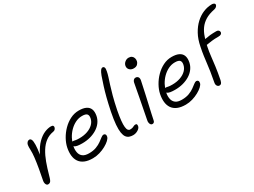

<svg xmlns="http://www.w3.org/2000/svg" viewBox="-50 -1373 2649 1999"><g transform="rotate(-30 1274.5 -373.5)"><path d="M102 12Q92 12 85 4Q78 -4 75 -17.5Q72 -31 75 -47Q88 -111 99.5 -177Q111 -243 117.5 -299Q124 -355 122 -389Q121 -412 121.5 -425Q122 -438 124 -451Q128 -468 138.5 -479Q149 -490 164 -490Q179 -490 187 -472Q195 -454 194 -410Q193 -369 182 -298Q183 -302 185 -305Q222 -377 264 -419Q306 -461 348.5 -479Q391 -497 427 -497Q447 -497 453 -488.5Q459 -480 456 -469Q454 -459 445 -448.5Q436 -438 418 -436Q366 -427 326 -396.5Q286 -366 255.5 -317Q225 -268 201.5 -204Q178 -140 157 -64Q149 -34 142 -17.5Q135 -1 125.5 5.5Q116 12 102 12Z M643 10Q584 10 545 -7Q506 -24 485 -55Q464 -86 459.5 -128Q455 -170 465 -220Q475 -268 502 -316.5Q529 -365 569 -405.5Q609 -446 658 -470.5Q707 -495 761 -495Q813 -495 845.5 -479.5Q878 -464 890.5 -433Q903 -402 894 -354Q886 -314 862 -281.5Q838 -249 801.5 -226.5Q765 -204 720 -192Q675 -180 624 -180Q557 -180 536 -195Q531 -198 528 -201Q520 -161 527 -128Q533 -95 558.5 -75Q584 -55 633 -55Q684 -55 721 -69Q758 -83 784 -102Q810 -121 828 -135Q846 -149 858 -149Q872 -149 879 -139Q886 -129 882 -111Q878 -93 856 -72.5Q834 -52 799.5 -33Q765 -14 724.5 -2Q684 10 643 10ZM542 -249Q545 -249 548 -249Q559 -249 575 -245Q591 -241 624 -241Q679 -241 722.5 -256.5Q766 -272 793.5 -299.5Q821 -327 828 -363Q835 -396 820.5 -412.5Q806 -429 762 -429Q721 -429 683 -410.5Q645 -392 613 -360Q581 -328 559 -287Q549 -268 542 -249Z M1125 11Q1102 11 1081.5 4Q1061 -3 1046.5 -22Q1032 -41 1026 -77.5Q1020 -114 1024.5 -172.5Q1029 -231 1046 -317Q1064 -404 1080.5 -468.5Q1097 -533 1114 -586Q1131 -639 1149 -691Q1164 -730 1175.5 -745Q1187 -760 1200 -760Q1214 -760 1220 -746.5Q1226 -733 1219 -701Q1214 -674 1203.5 -641.5Q1193 -609 1178.5 -564Q1164 -519 1146.5 -454.5Q1129 -390 1110 -297Q1097 -228 1092.5 -182Q1088 -136 1091 -108Q1094 -80 1103.5 -68Q1113 -56 1126 -56Q1147 -56 1159 -60.5Q1171 -65 1179.5 -69.5Q1188 -74 1198 -74Q1212 -74 1215 -66Q1218 -58 1216 -45Q1212 -23 1184.5 -6Q1157 11 1125 11Z M1357 11Q1345 11 1337.5 2Q1330 -7 1327.5 -22Q1325 -37 1329 -53Q1345 -137 1356.5 -195Q1368 -253 1376 -296Q1384 -339 1391 -376.5Q1398 -414 1406 -456Q1408 -468 1413.5 -477Q1419 -486 1426.5 -491Q1434 -496 1445 -496Q1463 -496 1473.5 -483Q1484 -470 1480 -445Q1475 -422 1466 -379.5Q1457 -337 1445.5 -285Q1434 -233 1422 -181Q1410 -129 1400.5 -85.5Q1391 -42 1386 -17Q1384 -4 1376.5 3.5Q1369 11 1357 11ZM1479 -588Q1447 -588 1428.5 -608Q1410 -628 1416 -657Q1421 -680 1441 -696Q1461 -712 1485 -712Q1508 -712 1522.5 -701Q1537 -690 1542 -672.5Q1547 -655 1543 -636Q1540 -620 1524.5 -604Q1509 -588 1479 -588Z M1759 10Q1700 10 1661 -7Q1622 -24 1601 -55Q1580 -86 1575.5 -128Q1571 -170 1581 -220Q1591 -268 1618 -316.5Q1645 -365 1685 -405.5Q1725 -446 1774 -470.5Q1823 -495 1877 -495Q1929 -495 1961.5 -479.5Q1994 -464 2006.5 -433Q2019 -402 2010 -354Q2002 -314 1978 -281.5Q1954 -249 1917.5 -226.5Q1881 -204 1836 -192Q1791 -180 1740 -180Q1673 -180 1652 -195Q1647 -198 1644 -201Q1636 -161 1643 -128Q1649 -95 1674.5 -75Q1700 -55 1749 -55Q1800 -55 1837 -69Q1874 -83 1900 -102Q1926 -121 1944 -135Q1962 -149 1974 -149Q1988 -149 1995 -139Q2002 -129 1998 -111Q1994 -93 1972 -72.5Q1950 -52 1915.5 -33Q1881 -14 1840.5 -2Q1800 10 1759 10ZM1658 -249Q1661 -249 1664 -249Q1675 -249 1691 -245Q1707 -241 1740 -241Q1795 -241 1838.5 -256.5Q1882 -272 1909.5 -299.5Q1937 -327 1944 -363Q1951 -396 1936.5 -412.5Q1922 -429 1878 -429Q1837 -429 1799 -410.5Q1761 -392 1729 -360Q1697 -328 1675 -287Q1665 -268 1658 -249Z M2162 13Q2146 13 2135.5 -2.5Q2125 -18 2131 -46Q2144 -112 2151 -160.5Q2158 -209 2163 -250.5Q2168 -292 2174 -336.5Q2180 -381 2192 -439Q2207 -517 2239.5 -576.5Q2272 -636 2316 -677Q2360 -718 2411 -739Q2462 -760 2516 -760Q2528 -760 2539.5 -753.5Q2551 -747 2549 -733Q2546 -722 2536 -713Q2526 -704 2508 -700Q2442 -687 2398 -660Q2354 -633 2326 -594Q2298 -555 2282 -505Q2278 -493 2274 -481Q2306 -487 2340 -491Q2374 -494 2413 -494Q2428 -494 2436.5 -488.5Q2445 -483 2448 -475Q2451 -467 2450 -458Q2447 -447 2437 -440.5Q2427 -434 2408 -434Q2356 -434 2325.5 -430Q2295 -426 2278 -423Q2267 -420 2258 -420Q2255 -408 2253 -396Q2243 -348 2237.5 -296.5Q2232 -245 2223.5 -180.5Q2215 -116 2198 -29Q2192 -4 2183.5 4.5Q2175 13 2162 13Z"/></g></svg>

Font: Shantell Sans Light Light
Style: Italic
Weight: 300
Italic angle: -11°
Version: Version 1.008;[ac192a2d6]